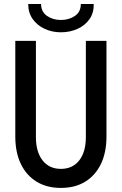

<svg xmlns="http://www.w3.org/2000/svg" viewBox="-20 -922 602 950"><path d="M281.2 7.8Q211.4 7.8 160.9 -23.2Q110.4 -54.2 83 -111.1Q55.7 -168 55.7 -246.6V-719.7H157.7V-243.7Q157.7 -170.4 190.7 -128.4Q223.6 -86.4 281.2 -86.4Q339.4 -86.4 372.1 -128.4Q404.8 -170.4 404.8 -243.7V-719.7H506.8V-246.6Q506.8 -168 479.5 -111.1Q452.1 -54.2 401.9 -23.2Q351.6 7.8 281.2 7.8ZM281.2 -762.2Q237.8 -762.2 200.9 -779.3Q164.1 -796.4 141.8 -827.6Q119.6 -858.9 119.6 -902.3H183.1Q183.6 -863.3 212.6 -843.3Q241.7 -823.2 281.2 -823.2Q321.8 -823.2 350.8 -843.3Q379.9 -863.3 379.9 -902.3H443.8Q444.8 -858.9 423.1 -827.6Q401.4 -796.4 363.8 -779.3Q326.2 -762.2 281.2 -762.2Z"/></svg>

Font: Reddit Mono Medium
Style: Regular
Weight: 500
Monospace: yes
Designer: Stephen Hutchings
Foundry: Reddit
Version: Version 1.014